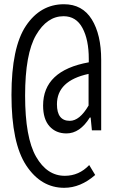

<svg xmlns="http://www.w3.org/2000/svg" viewBox="-20 -727 540 907"><path d="M283.2 160.2Q173.8 160.2 104 54.7Q34.2 -50.8 34.2 -278.3Q34.2 -502.9 102.5 -605Q170.9 -707 282.2 -707Q369.1 -707 413.6 -635.3Q458 -563.5 458 -444.3V-111.3H414.1L408.2 -171.9H404.3Q357.4 -96.7 293.9 -96.7Q244.1 -96.7 213.9 -130.4Q183.6 -164.1 183.6 -228.5Q183.6 -393.6 399.4 -432.6V-449.2Q399.4 -539.1 369.6 -594.7Q339.8 -650.4 280.3 -650.4Q202.1 -650.4 150.4 -561.5Q98.6 -472.7 98.6 -275.4Q98.6 -77.1 150.4 13.2Q202.1 103.5 286.1 103.5Q353.5 103.5 401.4 52.7L429.7 99.6Q360.4 160.2 283.2 160.2ZM309.6 -156.2Q356.4 -156.2 398.4 -228.5V-377.9Q249 -345.7 249 -234.4Q249 -156.2 309.6 -156.2Z"/></svg>

Font: Gen Shin Gothic Monospace Normal
Style: Regular
Weight: 350
Designer: [Source Han Sans]
Ryoko NISHIZUKA  (kana & ideographs); Paul D. Hunt (Latin, Greek & Cyrillic); Wenlong ZHANG  (bopomofo
Version: Version 1.002.20150607